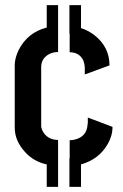

<svg xmlns="http://www.w3.org/2000/svg" viewBox="-20 -642 476 744"><path d="M249 -28.3V82H293.9V-4.9Q363.3 -24.4 397.5 -84Q416 -116.2 416 -150.4L320.3 -186.5V-179.7Q320.3 -172.9 320.3 -166L319.3 -159.2Q316.4 -113.3 271.5 -101.6Q260.7 -98.6 250 -98.6V-28.3ZM249 -622.1V-511.7H250V-439.5Q287.1 -439.5 302.7 -408.2Q307.6 -395.5 308.6 -381.8V-353.5L404.3 -388.7Q404.3 -460 345.7 -505.9Q321.3 -524.4 293.9 -533.2V-622.1ZM161.1 -622.1V-535.2Q86.9 -516.6 51.8 -447.3Q38.1 -418 37.1 -392.6V-147.5Q37.1 -95.7 78.1 -51.8Q111.3 -15.6 161.1 -4.9V82H205.1V-99.6Q162.1 -100.6 144.5 -135.7Q139.6 -145.5 139.6 -154.3V-381.8Q139.6 -416 170.9 -432.6Q186.5 -440.4 205.1 -440.4V-622.1Z"/></svg>

Font: Post No Bills Colombo
Style: Bold
Weight: 700
Designer: Kosala Senevirathne, Siva Puranthara, Lasantha Premarathna, Tharique Azeez
Foundry: Mooniak
Version: Version 1.220 ; ttfautohint (v1.6)